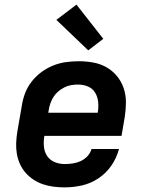

<svg xmlns="http://www.w3.org/2000/svg" viewBox="-20 -803 640 831"><path d="M260 8Q236 8 212 5Q188 2 166 -5.5Q144 -13 125 -25.5Q106 -38 91 -55Q76 -72 66.5 -93Q57 -114 53 -137Q49 -160 50 -184.5Q51 -209 55 -233L74 -343Q78 -371 88 -398Q98 -425 116 -448.5Q134 -472 158 -490Q182 -508 209 -519Q236 -530 264.5 -534Q293 -538 320 -538Q352 -538 383 -532.5Q414 -527 440.5 -512Q467 -497 486 -474Q505 -451 515 -422Q525 -393 525 -361Q525 -329 520 -297L506 -215H172Q168 -192 170 -169Q172 -146 184 -128Q196 -110 216.5 -101.5Q237 -93 260 -93Q277 -93 294.5 -95.5Q312 -98 328.5 -105.5Q345 -113 358 -126.5Q371 -140 376 -158H495Q485 -120 462.5 -87Q440 -54 406.5 -31.5Q373 -9 335 -0.5Q297 8 260 8ZM189 -315H403Q407 -338 405 -360.5Q403 -383 392 -401.5Q381 -420 361 -428.5Q341 -437 318 -437Q303 -437 288 -434.5Q273 -432 259 -425Q245 -418 232.5 -407.5Q220 -397 211.5 -383.5Q203 -370 198 -355.5Q193 -341 191 -327ZM362 -585 224 -717 311 -783 427 -635Z"/></svg>

Font: Iosevka Curly Extended Oblique
Style: Bold
Weight: 700
Width: 7
Italic angle: -9°
Monospace: yes
Designer: Belleve Invis
Foundry: Belleve Invis
Version: Version 11.1.0; ttfautohint (v1.8.3)